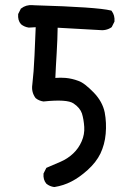

<svg xmlns="http://www.w3.org/2000/svg" viewBox="-20 -755 540 769"><path d="M196.8 -5.9Q179.2 -8.3 166 -19L165.5 -19.5Q152.3 -35.2 154.3 -59.1V-60.1L154.8 -61L164.6 -80.6L165.5 -82.5L167.5 -83.5Q194.8 -95.2 223.1 -107.4Q250.5 -119.1 272.9 -140.1Q294.9 -160.6 307.1 -189Q319.3 -216.8 317.4 -246.6Q315.4 -277.3 308.1 -300.8Q304.2 -312 295.9 -322Q287.6 -332 274.4 -340.8Q248.5 -358.4 154.8 -348.6H154.3H153.8Q136.2 -351.1 123 -361.8L122.6 -362.3L122.1 -362.8Q105 -386.2 109.4 -416Q115.2 -464.4 118.2 -532.7Q121.1 -596.2 123 -646L96.2 -644.5H95.7H95.2Q77.6 -647 64.5 -657.7L64 -658.2Q57.1 -666 54.4 -676Q51.8 -686 52.7 -697.8V-698.7L53.2 -699.7L63 -719.2L63.5 -720.7L64.9 -721.2Q84 -736.3 109.9 -734.4Q109.9 -734.4 118.2 -733.9Q370.1 -726.6 424.3 -712.9L426.3 -712.4L427.7 -710.4Q440.4 -693.4 438.5 -669.4V-668.5L438 -667.5L428.2 -647.9L427.2 -646.5L426.3 -645.5Q404.8 -630.9 375.5 -634.8L210.9 -644Q210.4 -600.1 207 -542.5Q205.1 -514.2 203.9 -489.3Q202.6 -464.4 201.7 -442.9Q211.9 -443.8 222.2 -443.8Q232.4 -443.8 243.2 -442.9Q269 -440.4 293.5 -431.2Q306.6 -426.8 321.8 -415Q336.9 -403.3 355 -384.8Q373 -366.2 384 -346.2Q395 -326.2 399.4 -304.7Q407.2 -263.2 403.3 -219.2Q401.4 -197.3 396 -177.5Q390.6 -157.7 382.3 -140.1Q365.2 -105 331.1 -74.2Q297.4 -43.9 265.6 -27.8Q234.4 -11.7 198.2 -5.9H197.3Z"/></svg>

Font: NaikaiFont
Style: SemiBold
Weight: 600
Version: Version 1.89